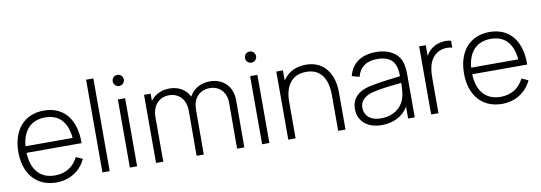

<svg xmlns="http://www.w3.org/2000/svg" viewBox="-57 -1109 4226 1499"><g transform="rotate(-10 2056.0 -360.0)"><path d="M538.5 -253.5C541 -443 449 -555 291.5 -555C136.5 -555 40 -446 40 -269C40 -95 137.5 15 292.5 15C397.5 15 483.5 -38 527 -131L475 -154C438.5 -81 374.5 -41 291.5 -41C175 -41 107 -118.5 102 -253.5ZM292.5 -500.5C401.5 -500.5 465 -432.5 476.5 -305.5H103C113.5 -430 180.5 -500.5 292.5 -500.5Z M716.5 0V-735H659V0Z M905.5 -642C930 -642 949.5 -661.5 949.5 -686C949.5 -710.5 930 -730 905.5 -730C880.5 -730 861.5 -710.5 861.5 -686C861.5 -661.5 880.5 -642 905.5 -642ZM934 0V-540H876.5V0Z M1607 -554.5C1534.5 -554.5 1475 -520 1444.5 -462C1415.5 -524 1355.5 -554.5 1287 -554.5C1222.5 -554.5 1169.5 -527.5 1136.5 -483.5V-540H1084V0H1141.5V-353.5C1141.5 -444 1195.5 -503 1275 -503C1353 -503 1406.5 -446.5 1406.5 -357.5L1405.5 0H1462.5L1463.5 -353.5C1463.5 -464 1534.5 -503 1597.5 -503C1671.5 -503 1727.5 -450 1727.5 -363L1726.5 0H1784L1785 -371.5C1785 -484.5 1712.5 -554.5 1607 -554.5Z M1954 -642C1978.5 -642 1998 -661.5 1998 -686C1998 -710.5 1978.5 -730 1954 -730C1929 -730 1910 -710.5 1910 -686C1910 -661.5 1929 -642 1954 -642ZM1982.5 0V-540H1925V0Z M2368.5 -552.5C2291.5 -552.5 2225 -522.5 2185 -459V-540H2132.5V0H2190.5V-291.5C2190.5 -410.5 2243.5 -497 2361 -497C2474 -497 2528 -417.5 2528 -281V0H2586V-295.5C2586 -436.5 2517.5 -552.5 2368.5 -552.5Z M3120.5 -444.5C3094 -514 3023.5 -555 2924.5 -555C2807.5 -555 2731 -500.5 2706.5 -402.5L2765.5 -386C2786.5 -463 2840 -499.5 2922.5 -499.5C3035.5 -499.5 3077.5 -446 3077.5 -336.5C3014 -328.5 2907 -317 2828 -299.5C2749.5 -281 2686 -235.5 2686 -144C2686 -59 2747.5 15 2872 15C2965.5 15 3041 -23.5 3082.5 -94V0H3135V-336.5C3135 -375 3131.5 -415.5 3120.5 -444.5ZM2875 -38C2778 -38 2745 -94 2745 -143.5C2745 -209.5 2800 -238 2847.5 -250.5C2914.5 -267.5 3011.5 -276.5 3077.5 -283.5C3077.5 -259.5 3076.5 -224.5 3071.5 -197.5C3057.5 -101 2985 -38 2875 -38Z M3355.5 -502.5C3342 -491 3328.5 -474.5 3317.5 -455V-540H3265V0H3323V-267.5C3323 -333 3327 -409.5 3382.5 -457.5C3424 -493 3475.5 -495.5 3518 -485.5V-540C3470.5 -553.5 3398.5 -542 3355.5 -502.5Z M4071.5 -253.5C4074 -443 3982 -555 3824.5 -555C3669.5 -555 3573 -446 3573 -269C3573 -95 3670.5 15 3825.5 15C3930.5 15 4016.5 -38 4060 -131L4008 -154C3971.5 -81 3907.5 -41 3824.5 -41C3708 -41 3640 -118.5 3635 -253.5ZM3825.5 -500.5C3934.5 -500.5 3998 -432.5 4009.5 -305.5H3636C3646.5 -430 3713.5 -500.5 3825.5 -500.5Z"/></g></svg>

Font: Hauora Light
Style: Regular
Weight: 300
Designer: Wayne Shih
Foundry: WCYS
Version: Version 1.001;hotconv 1.0.109;makeotfexe 2.5.65596